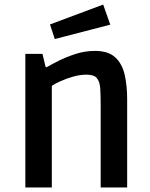

<svg xmlns="http://www.w3.org/2000/svg" viewBox="-20 -821 655 841"><path d="M91 0V-585H166L180 -527H185Q204 -538 236.5 -554.5Q269 -571 310.5 -584.5Q352 -598 396 -598Q454 -598 484.5 -570Q515 -542 526 -494Q537 -446 537 -386V0H421V-357Q421 -408 419 -434.5Q417 -461 407 -475Q400 -486 387.5 -490Q375 -494 359 -494Q330 -494 299 -485Q268 -476 243 -464.5Q218 -453 207 -445V0ZM220 -650 199 -714 432 -801 463 -713Z"/></svg>

Font: Ruda
Style: Bold
Weight: 700
Designer: Mariela Monsalve and Angelina Sanchez
Foundry: Mariela Monsalve and Angelina Sanchez
Version: Version 2.000